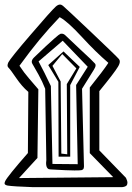

<svg xmlns="http://www.w3.org/2000/svg" viewBox="-23 -751 567 824"><path d="M403.3 -105.5V-359.9Q468.8 -439.9 483.4 -464.8Q491.2 -477.5 491.2 -486.8Q491.2 -493.2 487.3 -497.6Q476.1 -510.7 370.1 -611.1Q264.2 -711.4 247.1 -726.1Q240.7 -731.4 234.4 -731.4Q226.1 -731.4 216.3 -722.7Q196.8 -705.1 108.9 -602.5Q65.9 -552.7 41.3 -522Q16.6 -491.2 12.9 -483.4Q9.3 -475.6 9.3 -470.2Q9.3 -464.8 12.7 -461.4Q22.5 -451.7 46.9 -415.5Q71.3 -379.9 97.2 -357.9L98.6 -356.4L96.7 -94.2Q10.3 4.4 -0.5 25.9Q-3.4 32.2 -3.4 35.6Q-3.4 39.1 -1 41Q2 43.9 9.8 45.4Q34.2 49.3 118.7 52.2H500.5Q514.2 50.8 520 45.4Q523.9 41 523.9 33.2Q523.9 25.4 517.6 12.2ZM462.9 9.3 58.6 13.2 137.7 -73.2 141.6 -367.7Q122.6 -390.1 101.3 -414.6Q80.1 -439 60.5 -468.8Q106.4 -532.2 147 -581.1Q187.5 -629.9 232.9 -677.2L235.8 -675.8Q268.1 -657.7 328.1 -592.8Q387.2 -528.3 441.9 -481.4L439.9 -478Q422.4 -450.7 362.3 -375.5V-93.8ZM194.3 -23.9Q269 -19.5 296.4 -19.5Q323.7 -19.5 327.6 -21Q331.5 -22.5 333.5 -24.4Q337.4 -28.3 337.4 -36.6Q337.4 -36.6 329.1 -370.1L380.4 -452.6Q387.2 -463.4 387.2 -470.7Q387.2 -476.1 384.3 -478.5Q375.5 -489.3 321.8 -538.6Q268.1 -588.9 257.3 -599.6Q250 -606.4 242.2 -606.4Q238.3 -606.4 236.8 -606Q233.4 -604.5 228 -600.6Q222.7 -596.7 209.5 -585Q180.2 -559.6 122.6 -503.9Q113.3 -494.6 113.3 -485.8Q113.3 -481.4 116.2 -476.6Q119.1 -471.7 123 -464.8Q130.9 -451.2 142.1 -431.2Q158.7 -401.4 170.9 -370.1L175.8 -64.5Q175.8 -64.5 175.8 -64Q174.8 -57.1 174.8 -51.8Q174.8 -34.7 181.6 -28.3Q186 -23.9 193.8 -23.9ZM310.5 -46.4 202.1 -47.4 195.3 -381.8Q166.5 -442.9 142.6 -487.3L246.1 -576.2L353.5 -464.4L303.7 -386.2ZM278.3 -385.7 319.3 -463.9 249.5 -530.3 184.1 -471.7 227.5 -399.9 228.5 -78.6H278.3ZM265.6 -88.9 240.2 -91.8 237.3 -401.4 202.1 -468.3 244.1 -519 304.7 -457.5 263.7 -390.1Z"/></svg>

Font: Bakudai
Style: Light
Weight: 300
Version: Version 1.48